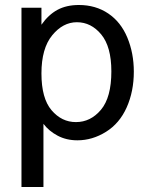

<svg xmlns="http://www.w3.org/2000/svg" viewBox="-20 -550 596 769"><path d="M66 199V-519H146V-451Q174 -491 210 -510.5Q246 -530 296 -530Q363 -530 413.5 -496Q464 -462 490 -399.5Q516 -337 516 -263Q516 -184 487.5 -120Q459 -56 404.5 -22Q350 12 290 12Q246 12 211 -6.5Q176 -25 154 -54V199ZM146 -256Q146 -156 186.5 -108.5Q227 -61 284 -61Q343 -61 384.5 -110.5Q426 -160 426 -264Q426 -363 385.5 -412Q345 -461 288 -461Q232 -461 189 -408.5Q146 -356 146 -256Z"/></svg>

Font: Ekushey Amar Desh
Style: Regular
Weight: 400
Designer: Al Mamun Sumon
Foundry: Al Mamun Sumon
Version: Version 1.0